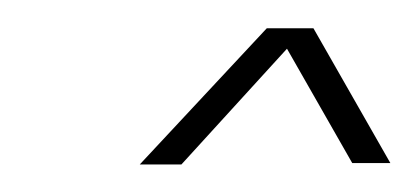

<svg xmlns="http://www.w3.org/2000/svg" viewBox="-20 -743 296 136"><path d="M79 -626.5H108.5L196.5 -723H169ZM229.5 -627.5H256.5L202 -723H175Z"/></svg>

Font: Anybody ExtraCondensed ExtraLight
Style: Italic
Weight: 250
Width: 2
Italic angle: -10°
Version: Version 1.113;gftools[0.9.25]